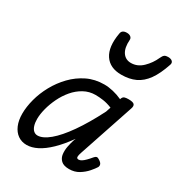

<svg xmlns="http://www.w3.org/2000/svg" viewBox="-200 -979 1047 1127"><g transform="rotate(30 323.0 -415.5)"><path d="M148 17Q114 17 88.5 -1Q63 -19 49 -52Q35 -85 35 -130Q35 -176 49 -229Q63 -282 91 -333Q119 -384 159.5 -426Q200 -468 252 -493.5Q304 -519 368 -519Q396 -519 428 -511.5Q460 -504 490 -490L491 -494Q496 -508 506 -511.5Q516 -515 533 -515Q564 -515 572.5 -505.5Q581 -496 574 -476L449 -103Q443 -85 442.5 -76Q442 -67 446 -64Q450 -61 455 -61Q465 -61 475.5 -67.5Q486 -74 498.5 -86.5Q511 -99 525 -116Q533 -126 541 -127.5Q549 -129 560 -121Q576 -111 579.5 -101Q583 -91 578 -81Q569 -66 549 -43Q529 -20 500.5 -2.5Q472 15 435 15Q398 15 380.5 -1.5Q363 -18 360 -43Q357 -68 362.5 -96Q368 -124 376 -148Q378 -150 378.5 -152.5Q379 -155 380 -158Q338 -99 297.5 -60Q257 -21 219.5 -2Q182 17 148 17ZM126 -146Q126 -121 132 -102Q138 -83 149.5 -73Q161 -63 176 -63Q211 -63 256 -100.5Q301 -138 351.5 -210Q402 -282 455 -386L466 -419Q434 -432 405.5 -436Q377 -440 354 -440Q311 -440 275 -420Q239 -400 211.5 -367.5Q184 -335 165 -295.5Q146 -256 136 -217Q126 -178 126 -146ZM423 -618Q346 -618 311 -670.5Q276 -723 293 -820Q295 -835 304.5 -841.5Q314 -848 330 -848Q347 -848 356.5 -840Q366 -832 365 -820Q361 -765 381 -735.5Q401 -706 438 -706Q482 -706 516.5 -739.5Q551 -773 570 -816Q578 -834 586.5 -840Q595 -846 610 -846Q630 -846 639.5 -837Q649 -828 644 -813Q620 -741 589.5 -698.5Q559 -656 518.5 -637Q478 -618 423 -618Z"/></g></svg>

Font: Playwrite US Trad
Style: Regular
Weight: 400
Designer: Veronika Burian, José Scaglione
Foundry: TypeTogether
Version: Version 1.002